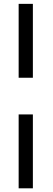

<svg xmlns="http://www.w3.org/2000/svg" viewBox="-20 -870 278 1015"><path d="M153.8 125.5H78.6V-265.1H153.8ZM153.8 -459H78.6V-849.6H153.8Z"/></svg>

Font: Varendra
Style: Regular
Weight: 700
Designer: Jacob Thomas
Foundry: Bangla Type Foundry
Version: Version 1.008